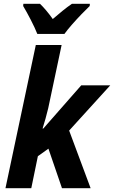

<svg xmlns="http://www.w3.org/2000/svg" viewBox="-20 -999 605 1019"><path d="M9 0 170 -760H307L236 -425Q230 -400 221.5 -369Q213 -338 206 -317H210L411 -546H565L347 -306L461 0H309L237 -210L181 -170L146 0ZM178 -819Q165 -852 143 -894.5Q121 -937 103 -967L104 -979H192Q207 -965 225.5 -943Q244 -921 260 -898Q288 -922 312.5 -942Q337 -962 362 -979H457L456 -967Q438 -950 412 -923Q386 -896 361.5 -868Q337 -840 322 -819Z"/></svg>

Font: Noto Sans SemiCondensed
Style: Bold Italic
Weight: 700
Width: 4
Italic angle: -12°
Designer: Monotype Design Team
Foundry: Monotype Imaging Inc.
Version: Version 2.013; ttfautohint (v1.8.4.7-5d5b)